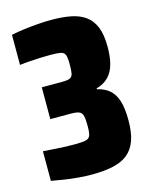

<svg xmlns="http://www.w3.org/2000/svg" viewBox="-108 -767 666 845"><g transform="rotate(-15 225.0 -344.0)"><path d="M205 8Q179 8 146.5 5.5Q114 3 81.5 -2Q49 -7 23 -12V-147Q54 -145 80 -143Q106 -141 128 -140.5Q150 -140 168 -140Q200 -140 216 -143.5Q232 -147 237 -160Q242 -173 242 -203Q242 -233 238.5 -248.5Q235 -264 223 -269.5Q211 -275 184 -275H91V-420H184Q210 -420 220.5 -425.5Q231 -431 233.5 -445.5Q236 -460 236 -487Q236 -517 231 -529.5Q226 -542 210.5 -545Q195 -548 162 -548Q140 -548 117 -547Q94 -546 71 -544.5Q48 -543 24 -540V-677Q51 -683 83 -687Q115 -691 147.5 -693.5Q180 -696 206 -696Q257 -696 296 -688.5Q335 -681 362 -661.5Q389 -642 403 -607.5Q417 -573 417 -518Q417 -444 394 -405Q371 -366 323 -353V-349Q358 -341 379.5 -322Q401 -303 411.5 -269.5Q422 -236 422 -181Q422 -126 409 -89.5Q396 -53 369.5 -31.5Q343 -10 302 -1Q261 8 205 8Z"/></g></svg>

Font: Saira Condensed Black
Style: Regular
Weight: 900
Width: 3
Designer: Hector Gatti with collaboration of the Omnibus-Type team
Foundry: Omnibus-Type
Version: Version 1.101